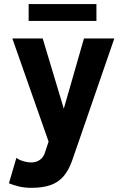

<svg xmlns="http://www.w3.org/2000/svg" viewBox="-20 -697 607 945"><path d="M334 96.1 367.4 0 542.7 -507.8H393.3L294 -162.1L190.1 -507.8H40.7L219.2 0L201.5 53.1Q195.1 75.9 177 89.2Q158.9 102.5 134.4 102.5Q114.9 102.5 93.4 95.9Q71.8 89.4 60.8 79.6L23.9 205.2Q42.9 213 71.2 220.3Q99.5 227.5 134.4 227.5Q190.8 227.5 229.2 213.8Q267.5 200 292.6 170.9Q317.7 141.9 334 96.1ZM121 -594.1H454.6V-677.1H121Z"/></svg>

Font: Giphurs SC
Style: Regular
Weight: 400
Version: Version 0.920